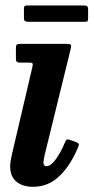

<svg xmlns="http://www.w3.org/2000/svg" viewBox="-20 -684 350 718"><path d="M244 -499.5 147.5 -106.5Q146 -101 144.2 -90.8Q142.5 -80.5 142.5 -76.5Q142.5 -62.5 153.5 -62.5Q169.5 -62.5 188 -87.5Q206.5 -112.5 223 -151.5Q226.5 -160 229.5 -162Q232.5 -164 241 -161L266 -152Q274.5 -148.5 274.8 -144Q275 -139.5 271 -131Q242.5 -63.5 201.2 -24.5Q160 14.5 104 14.5Q64.5 14.5 41.2 -4.8Q18 -24 18 -62.5Q18 -70.5 20 -83Q22 -95.5 24 -104L101 -433Q103.5 -443.5 101.5 -446.8Q99.5 -450 88 -450H56.5Q46 -450 42.8 -452.8Q39.5 -455.5 39.5 -466.5V-504Q39.5 -514 42.8 -517Q46 -520 55.5 -520H226Q242 -520 244.8 -516.8Q247.5 -513.5 244 -499.5ZM69.5 -618.5V-650Q69.5 -657 71.2 -660.2Q73 -663.5 79.5 -663.5H292.5Q302 -663.5 305.8 -660.8Q309.5 -658 309.5 -648V-617.5Q309.5 -609.5 308 -606Q306.5 -602.5 298.5 -602.5H87Q77.5 -602.5 73.5 -605.2Q69.5 -608 69.5 -618.5Z"/></svg>

Font: Besley* Narrow Semi
Style: Italic
Weight: 600
Width: 4
Italic angle: -13°
Designer: Owen Earl
Foundry: indestructible type*
Version: Version 3.000; ttfautohint (v1.8.3)